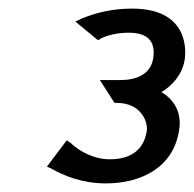

<svg xmlns="http://www.w3.org/2000/svg" viewBox="-20 -812 450 446"><path d="M89 -425 98 -421C128 -404 170 -386 226 -386C304 -386 382 -420 396 -509C403 -551 384 -581 355 -598C380 -613 403 -638 409 -673C412 -692 420 -792 287 -792C239 -792 202 -782 170 -769L155 -762L207 -719L213 -721V-722C231 -731 254 -736 279 -736C321 -736 342 -718 336 -677C330 -639 297 -626 259 -626H212L246 -573H251C307 -573 324 -530 321 -508C314 -463 283 -442 235 -442C197 -442 164 -461 144 -480L135 -486Z"/></svg>

Font: Charger Sport
Style: DfBdExtObl
Weight: 400
Designer: Jasper
Foundry: Cannot Into Space Fonts
Version: Version 1.1